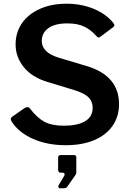

<svg xmlns="http://www.w3.org/2000/svg" viewBox="-20 -772 705 1034"><path d="M434 -628.5C458 -616.8 479 -600.7 497 -580C503 -573.3 507.7 -570 511 -570C513.7 -570 516.3 -571 519 -573L590 -626C594 -629.3 596 -632.7 596 -636C596 -639.3 594 -643.7 590 -649C564 -681 528.8 -706.2 484.5 -724.5C440.2 -742.8 391.7 -752 339 -752C284.3 -752 236.2 -742.7 194.5 -724C152.8 -705.3 120.7 -679.5 98 -646.5C75.3 -613.5 64 -575.7 64 -533C64 -487.7 78.7 -446.8 108 -410.5C137.3 -374.2 179.7 -347.7 235 -331L386 -285C420.7 -273.7 444.8 -260.7 458.5 -246C472.2 -231.3 479 -213.3 479 -192C479 -159.3 465.3 -135 438 -119C410.7 -103 373 -95 325 -95C281 -95 245.8 -102 219.5 -116C193.2 -130 167 -154 141 -188C137.7 -192.7 133.3 -195 128 -195C124 -195 118.3 -193 111 -189L48 -145C41.3 -140.3 38 -135.3 38 -130C38 -128.7 39.3 -124.7 42 -118C68.7 -77.3 107.7 -45.8 159 -23.5C210.3 -1.2 268.7 10 334 10C392.7 10 443.5 1 486.5 -17C529.5 -35 562.7 -60.7 586 -94C609.3 -127.3 621 -166.3 621 -211C621 -313 563.3 -381.3 448 -416L294 -462C234.7 -480.7 205 -510.3 205 -551C205 -580.3 216.8 -603.5 240.5 -620.5C264.2 -637.5 298 -646 342 -646C379.3 -646 410 -640.2 434 -628.5ZM295 236.5C297 240.2 299.7 242 303 242H319C326.3 242 331.7 241.3 335 240C338.3 238.7 341.3 235.7 344 231L388 168C388 166.7 388.5 165.2 389.5 163.5C390.5 161.8 391 160 391 158V76C391 67.3 386.7 63 378 63H306C297.3 63 293 68 293 78V141C293 147 294.2 151.3 296.5 154C298.8 156.7 303 158 309 158H318C320.7 158 323 158.8 325 160.5C327 162.2 328 164.3 328 167C328 171 326.7 174.7 324 178L295 227C293 229.7 293 232.8 295 236.5Z"/></svg>

Font: Libre Franklin SemiBold
Style: Regular
Weight: 600
Designer: Pablo Impallari, Rodrigo Fuenzalida
Foundry: Impallari Type
Version: Version 1.002; ttfautohint (v1.5)